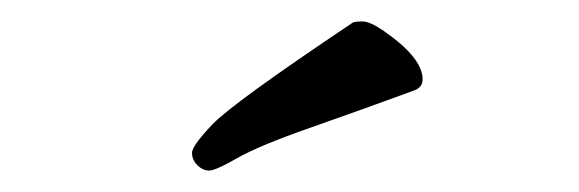

<svg xmlns="http://www.w3.org/2000/svg" viewBox="-20 -733 540 179"><path d="M367 -649Q318 -631 269.5 -614Q221 -597 201 -585.5Q181 -574 175 -574Q169 -574 164 -579Q159 -584 159 -590.5Q159 -597 178 -617Q197 -637 309 -712Q311 -713 318 -713Q325 -713 338 -704Q374 -679 374 -659Q374 -652 367 -649Z"/></svg>

Font: LXGW WenKai TC
Style: Regular
Weight: 400
Designer: LXGW / Fontworks Inc.
Foundry: LXGW / Fontworks Inc.
Version: Version 1.330